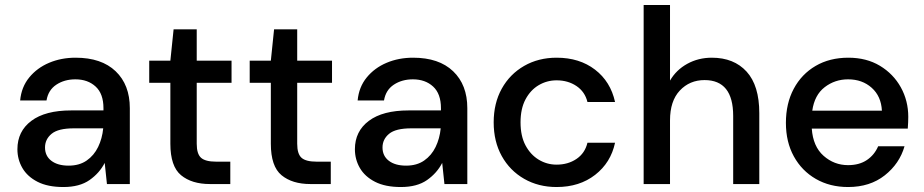

<svg xmlns="http://www.w3.org/2000/svg" viewBox="-20 -740 3715 772"><path d="M235 12Q172 12 131 -9Q90 -30 70 -64.5Q50 -99 50 -140Q50 -212 106 -254Q162 -296 266 -296H396V-305Q396 -363 364.5 -392Q333 -421 283 -421Q239 -421 206.5 -399.5Q174 -378 167 -336H61Q66 -390 97.5 -428.5Q129 -467 177.5 -487.5Q226 -508 284 -508Q388 -508 445 -453.5Q502 -399 502 -305V0H410L401 -85Q380 -44 340 -16Q300 12 235 12ZM256 -74Q299 -74 328.5 -94.5Q358 -115 374.5 -149Q391 -183 395 -224H277Q214 -224 187.5 -202Q161 -180 161 -147Q161 -113 186.5 -93.5Q212 -74 256 -74Z M824 0Q751 0 708 -35.5Q665 -71 665 -162V-407H580V-496H665L678 -622H771V-496H911V-407H771V-162Q771 -121 788.5 -105.5Q806 -90 849 -90H906V0Z M1228 0Q1155 0 1112 -35.5Q1069 -71 1069 -162V-407H984V-496H1069L1082 -622H1175V-496H1315V-407H1175V-162Q1175 -121 1192.5 -105.5Q1210 -90 1253 -90H1310V0Z M1592 12Q1529 12 1488 -9Q1447 -30 1427 -64.5Q1407 -99 1407 -140Q1407 -212 1463 -254Q1519 -296 1623 -296H1753V-305Q1753 -363 1721.5 -392Q1690 -421 1640 -421Q1596 -421 1563.5 -399.5Q1531 -378 1524 -336H1418Q1423 -390 1454.5 -428.5Q1486 -467 1534.5 -487.5Q1583 -508 1641 -508Q1745 -508 1802 -453.5Q1859 -399 1859 -305V0H1767L1758 -85Q1737 -44 1697 -16Q1657 12 1592 12ZM1613 -74Q1656 -74 1685.5 -94.5Q1715 -115 1731.5 -149Q1748 -183 1752 -224H1634Q1571 -224 1544.5 -202Q1518 -180 1518 -147Q1518 -113 1543.5 -93.5Q1569 -74 1613 -74Z M2218 12Q2145 12 2087.5 -21Q2030 -54 1997.5 -112.5Q1965 -171 1965 -248Q1965 -325 1997.5 -383.5Q2030 -442 2087.5 -475Q2145 -508 2218 -508Q2310 -508 2372.5 -460Q2435 -412 2453 -330H2342Q2332 -371 2298 -394Q2264 -417 2218 -417Q2179 -417 2146 -397.5Q2113 -378 2093 -340.5Q2073 -303 2073 -248Q2073 -193 2093 -155.5Q2113 -118 2146 -98Q2179 -78 2218 -78Q2264 -78 2298 -101Q2332 -124 2342 -166H2453Q2436 -86 2373 -37Q2310 12 2218 12Z M2568 0V-720H2674V-416Q2699 -459 2743.5 -483.5Q2788 -508 2842 -508Q2931 -508 2982 -452Q3033 -396 3033 -285V0H2928V-274Q2928 -418 2813 -418Q2753 -418 2713.5 -376Q2674 -334 2674 -256V0Z M3390 12Q3317 12 3260.5 -20.5Q3204 -53 3172 -111Q3140 -169 3140 -246Q3140 -324 3171.5 -383Q3203 -442 3259.5 -475Q3316 -508 3391 -508Q3464 -508 3518 -475.5Q3572 -443 3602 -389Q3632 -335 3632 -270Q3632 -260 3631.5 -248.5Q3631 -237 3630 -223H3244Q3249 -151 3291.5 -113.5Q3334 -76 3390 -76Q3435 -76 3465.5 -96.5Q3496 -117 3511 -152H3617Q3597 -82 3537.5 -35Q3478 12 3390 12ZM3390 -421Q3337 -421 3296 -389.5Q3255 -358 3246 -295H3526Q3523 -353 3485 -387Q3447 -421 3390 -421Z"/></svg>

Font: DeepMind Sans Medium
Style: Regular
Weight: 500
Designer: Jonny Pinhorn / Modifications: Colophon Foundry
Foundry: Colophon Foundry
Version: Version 1.002; ttfautohint (v1.8.2)